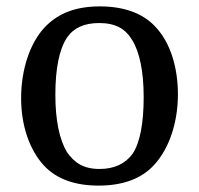

<svg xmlns="http://www.w3.org/2000/svg" viewBox="-20 -570 622 600"><path d="M536 -275C536 -360 512 -438 465 -487C425 -530 365 -550 292 -550C219 -550 163 -530 120 -485C72 -434 46 -350 46 -263C46 -178 72 -102 117 -53C157 -10 215 10 288 10C363 10 422 -11 462 -55C509 -106 536 -188 536 -275ZM153 -274C153 -355 165 -415 189 -452C210 -483 243 -498 290 -498C341 -498 372 -480 393 -445C416 -408 429 -347 429 -267C429 -187 418 -124 394 -89C371 -58 337 -42 291 -42C240 -42 212 -62 189 -95C166 -134 153 -193 153 -274Z"/></svg>

Font: Domine
Style: Regular
Weight: 400
Designer: Pablo Impallari, Rodrigo Fuenzalida, Brenda Gallo
Foundry: Pablo Impallari, Rodrigo Fuenzalida, Brenda Gallo
Version: Version 2.000